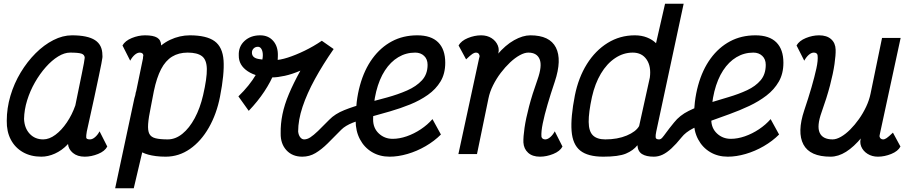

<svg xmlns="http://www.w3.org/2000/svg" viewBox="-20 -820 4840 1022"><path d="M510 -121 551 -40Q538 -15 502 -0.5Q466 14 431 14Q392 14 368 -6Q344 -26 342 -54Q341 -51 339.5 -51.5Q338 -52 339 -50Q309 -19 272.5 -2.5Q236 14 200 14Q144 14 102 -10Q60 -34 37.5 -77Q15 -120 16 -177Q16 -244 35.5 -310Q55 -376 90 -434Q125 -492 169.5 -536.5Q214 -581 264 -606.5Q314 -632 363 -632Q446 -632 485.5 -606.5Q525 -581 525 -527Q526 -522 525 -512.5Q524 -503 519.5 -480.5Q515 -458 506 -414.5Q497 -371 481.5 -299.5Q466 -228 442 -120Q438 -97 439 -87.5Q440 -78 459 -78Q472 -78 486 -90Q500 -102 510 -121ZM210 -78Q242 -78 275 -102.5Q308 -127 336 -168.5Q364 -210 381 -259Q401 -358 415.5 -427.5Q430 -497 431 -513Q430 -529 413.5 -534.5Q397 -540 353 -540Q323 -540 289.5 -519.5Q256 -499 224 -463Q192 -427 166 -381.5Q140 -336 124.5 -286Q109 -236 108 -187Q110 -138 138 -108Q166 -78 210 -78Z M990 -632Q1079 -632 1122 -601Q1165 -570 1170 -498.5Q1175 -427 1151 -305Q1133 -213 1091.5 -140.5Q1050 -68 991 -27Q932 14 862 14Q834 14 810.5 11Q787 8 769 3Q751 -2 737 -9L692 182H593L693 -286Q694 -291 695.5 -297.5Q697 -304 700 -313Q701 -316 701.5 -321.5Q702 -327 705 -335L741 -509Q741 -513 741.5 -517Q742 -521 743 -526Q742 -533 737 -536.5Q732 -540 724 -540Q711 -540 697.5 -528.5Q684 -517 673 -497L632 -578Q646 -603 681.5 -617.5Q717 -632 752 -632Q796 -632 816.5 -619.5Q837 -607 838 -578Q860 -596 885.5 -608Q911 -620 937.5 -626Q964 -632 990 -632ZM1061 -313Q1082 -404 1081 -453Q1080 -502 1055 -521Q1030 -540 979 -540Q931 -540 896 -518.5Q861 -497 837.5 -452Q814 -407 799 -335L783 -252Q771 -195 768.5 -160Q766 -125 775 -107.5Q784 -90 808 -84Q832 -78 873 -78Q914 -78 951 -108Q988 -138 1016.5 -191Q1045 -244 1061 -313Z M1733 -183Q1763 -214 1813 -234Q1863 -254 1922 -269.5Q1981 -285 2039.5 -301Q2098 -317 2147 -338.5Q2196 -360 2226 -392.5Q2256 -425 2256 -475Q2256 -505 2237.5 -522.5Q2219 -540 2190 -540Q2141 -540 2100 -515.5Q2059 -491 2029 -445Q1999 -399 1982.5 -333Q1966 -267 1966 -184Q1966 -138 1996.5 -109.5Q2027 -81 2070 -81Q2106 -81 2145 -94.5Q2184 -108 2220 -132Q2256 -156 2282 -186L2327 -104Q2292 -69 2245.5 -42Q2199 -15 2149 -0.5Q2099 14 2054 14Q2001 14 1960 -10.5Q1919 -35 1896 -78.5Q1873 -122 1873 -178Q1873 -282 1896 -365.5Q1919 -449 1962.5 -508.5Q2006 -568 2066 -600Q2126 -632 2201 -632Q2275 -632 2312.5 -594.5Q2350 -557 2350 -486Q2350 -428 2325 -386.5Q2300 -345 2257.5 -315Q2215 -285 2163 -264Q2111 -243 2055.5 -227Q2000 -211 1949 -197Q1898 -183 1858 -167Q1818 -151 1797 -130Q1757 -89 1724 -56.5Q1691 -24 1659 -5Q1627 14 1589 14Q1536 14 1504.5 -20.5Q1473 -55 1474 -110Q1473 -160 1483.5 -211.5Q1494 -263 1518 -320Q1542 -377 1579 -444Q1535 -425 1496 -416.5Q1457 -408 1430 -408Q1348 -408 1299 -440.5Q1250 -473 1251 -525Q1249 -572 1281.5 -602Q1314 -632 1365 -632Q1409 -632 1435 -601.5Q1461 -571 1459 -521Q1460 -484 1441 -435Q1422 -386 1387 -333Q1352 -280 1304 -230L1249 -307Q1308 -364 1343.5 -424.5Q1379 -485 1379 -526Q1379 -546 1372 -558.5Q1365 -571 1353 -571Q1339 -571 1330 -562Q1321 -553 1321 -540Q1321 -513 1354 -506.5Q1387 -500 1440 -500Q1470 -500 1512 -513.5Q1554 -527 1601.5 -550Q1649 -573 1693 -603L1756 -559Q1699 -477 1656.5 -399.5Q1614 -322 1590.5 -251.5Q1567 -181 1567 -120Q1569 -101 1578 -89.5Q1587 -78 1599 -78Q1615 -78 1632 -89Q1649 -100 1673 -123Q1697 -146 1733 -183Z M2933 -121 2974 -40Q2961 -15 2925 -0.5Q2889 14 2854 14Q2814 14 2791 -7Q2768 -28 2766 -62Q2765 -91 2772 -139.5Q2779 -188 2796 -253Q2813 -318 2841 -396Q2867 -469 2852.5 -504.5Q2838 -540 2792 -540Q2772 -540 2746.5 -526Q2721 -512 2695 -487.5Q2669 -463 2645.5 -432Q2622 -401 2604.5 -366Q2587 -331 2580 -296L2519 0H2420L2530 -509Q2530 -512 2532 -516.5Q2534 -521 2532 -526Q2530 -533 2525.5 -536.5Q2521 -540 2513 -540Q2505 -540 2494.5 -533Q2484 -526 2461 -504L2421 -578Q2435 -603 2470.5 -617.5Q2506 -632 2541 -632Q2573 -632 2596.5 -617Q2620 -602 2630 -577.5Q2640 -553 2629 -525L2626 -528Q2670 -580 2716.5 -606Q2763 -632 2803 -632Q2906 -632 2939 -567Q2972 -502 2933 -385Q2911 -320 2894.5 -263.5Q2878 -207 2869 -163Q2860 -119 2862 -93Q2863 -86 2868.5 -82Q2874 -78 2882 -78Q2895 -78 2909 -90Q2923 -102 2933 -121Z M3191 14Q3109 14 3068.5 -18.5Q3028 -51 3022.5 -123Q3017 -195 3040 -312Q3059 -407 3104 -479Q3149 -551 3214.5 -591.5Q3280 -632 3359 -632Q3395 -632 3424 -620.5Q3453 -609 3472 -590L3520 -800H3619L3473 -119Q3469 -100 3470 -89Q3471 -78 3488 -78Q3497 -78 3505 -87Q3513 -96 3527 -115.5Q3541 -135 3568 -168Q3598 -206 3645.5 -229.5Q3693 -253 3748 -270Q3803 -287 3857.5 -303Q3912 -319 3957 -340Q4002 -361 4029 -393Q4056 -425 4056 -475Q4056 -505 4037.5 -522.5Q4019 -540 3990 -540Q3941 -540 3900 -515.5Q3859 -491 3829 -445Q3799 -399 3782.5 -333Q3766 -267 3766 -184Q3766 -138 3796.5 -109.5Q3827 -81 3870 -81Q3906 -81 3945 -94.5Q3984 -108 4020 -132Q4056 -156 4082 -186L4127 -104Q4092 -69 4045.5 -42Q3999 -15 3949 -0.5Q3899 14 3854 14Q3801 14 3760 -10.5Q3719 -35 3696 -78.5Q3673 -122 3673 -178Q3673 -282 3696 -365.5Q3719 -449 3762.5 -508.5Q3806 -568 3866 -600Q3926 -632 4001 -632Q4075 -632 4112.5 -594.5Q4150 -557 4150 -486Q4150 -428 4125.5 -385.5Q4101 -343 4060 -311.5Q4019 -280 3968 -256Q3917 -232 3863 -212.5Q3809 -193 3759 -175Q3709 -157 3669 -136.5Q3629 -116 3608 -89Q3579 -53 3554 -30Q3529 -7 3506.5 3.5Q3484 14 3460 14Q3420 14 3397.5 0Q3375 -14 3373 -47Q3351 -19 3312 -2.5Q3273 14 3191 14ZM3202 -78Q3267 -78 3316 -98.5Q3365 -119 3382 -149L3439 -407Q3447 -466 3422 -503Q3397 -540 3348 -540Q3298 -540 3254 -510.5Q3210 -481 3178.5 -428Q3147 -375 3131 -304Q3113 -221 3113.5 -171Q3114 -121 3136 -99.5Q3158 -78 3202 -78Z M4261 -497 4220 -578Q4234 -603 4269.5 -617.5Q4305 -632 4340 -632Q4381 -632 4404 -611.5Q4427 -591 4428 -556Q4429 -528 4422 -479Q4415 -430 4398 -365Q4381 -300 4353 -222Q4327 -149 4343 -113.5Q4359 -78 4412 -78Q4432 -78 4456.5 -92Q4481 -106 4505.5 -130.5Q4530 -155 4552 -186Q4574 -217 4590.5 -252Q4607 -287 4614 -322L4675 -618H4774L4664 -109Q4664 -106 4662.5 -101.5Q4661 -97 4662 -92Q4664 -85 4669 -81.5Q4674 -78 4681 -78Q4689 -78 4699.5 -85Q4710 -92 4733 -114L4773 -40Q4760 -15 4724 -0.5Q4688 14 4653 14Q4622 14 4598 -1Q4574 -16 4564 -40.5Q4554 -65 4565 -93L4568 -90Q4525 -38 4483.5 -12Q4442 14 4401 14Q4291 14 4256.5 -51Q4222 -116 4261 -233Q4283 -298 4299.5 -355Q4316 -412 4325.5 -455.5Q4335 -499 4332 -525Q4331 -533 4325.5 -536.5Q4320 -540 4312 -540Q4299 -540 4285.5 -528.5Q4272 -517 4261 -497Z"/></svg>

Font: Victor Mono Thin
Style: Italic
Weight: 100
Italic angle: -12°
Monospace: yes
Designer: Rune Bjørnerås
Version: Version 1.561;gftools[0.9.30]